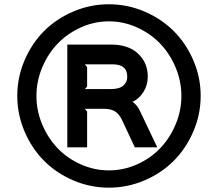

<svg xmlns="http://www.w3.org/2000/svg" viewBox="-20 -845 1010 890"><path d="M569.8 -488.8Q569.8 -519 552.5 -533Q535.2 -546.9 500 -546.9H373L383.8 -534.2V-443.8L373 -432.1H494.1Q532.7 -432.1 551.3 -448Q569.8 -463.9 569.8 -488.8ZM629.9 -328.1 709 -162.1H605L545.9 -288.1Q532.7 -316.4 513.4 -328.6Q494.1 -340.8 459 -340.8H373L383.8 -328.1V-162.1H292V-638.2H500Q543.9 -638.2 580.6 -622.3Q617.2 -606.4 641.1 -571.8Q665 -537.1 665 -488.8Q665 -450.7 644.8 -418.5Q624.5 -386.2 594.2 -373Q617.7 -356.9 629.9 -328.1ZM820.8 -399.9Q820.8 -468.3 794.2 -532Q767.6 -595.7 722.7 -642.6Q677.7 -689.5 615.2 -717.8Q552.7 -746.1 484.9 -746.1Q417 -746.1 354.5 -717.8Q292 -689.5 247.1 -642.6Q202.1 -595.7 175.5 -532Q148.9 -468.3 148.9 -399.9Q148.9 -332 175.5 -268.6Q202.1 -205.1 246.8 -158.2Q291.5 -111.3 354 -83.3Q416.5 -55.2 484.9 -55.2Q553.2 -55.2 615.7 -83.3Q678.2 -111.3 722.9 -158.2Q767.6 -205.1 794.2 -268.6Q820.8 -332 820.8 -399.9ZM910.2 -400.9Q910.2 -314.5 876.2 -235.6Q842.3 -156.7 785.4 -99.6Q728.5 -42.5 649.7 -8.8Q570.8 24.9 484.9 24.9Q398.4 24.9 319.8 -8.8Q241.2 -42.5 184.3 -99.6Q127.4 -156.7 93.8 -235.6Q60.1 -314.5 60.1 -400.9Q60.1 -486.8 93.8 -565.4Q127.4 -644 184.1 -700.9Q240.7 -757.8 319.6 -791.5Q398.4 -825.2 484.9 -825.2Q570.8 -825.2 649.7 -791.5Q728.5 -757.8 785.4 -700.9Q842.3 -644 876.2 -565.4Q910.2 -486.8 910.2 -400.9Z"/></svg>

Font: Sinkin Sans 600 SemiBold
Style: Regular
Weight: 600
Designer: Keith Bates
Foundry: K-Type
Version: Sinkin Sans (version 1.0)  by Keith Bates   •   © 2014   www